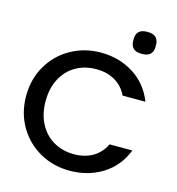

<svg xmlns="http://www.w3.org/2000/svg" viewBox="-127 -999 1028 1115"><g transform="rotate(15 386.5 -442.0)"><path d="M392 -704Q503 -704 589.5 -649.5Q676 -595 715 -495H578Q551 -550 503 -577Q455 -604 392 -604Q323 -604 269 -573Q215 -542 184.5 -484Q154 -426 154 -349Q154 -272 184.5 -214Q215 -156 269 -124.5Q323 -93 392 -93Q455 -93 503 -120Q551 -147 578 -202H715Q676 -102 589.5 -48Q503 6 392 6Q294 6 213 -39.5Q132 -85 84.5 -166Q37 -247 37 -349Q37 -451 84.5 -532Q132 -613 213.5 -658.5Q295 -704 392 -704ZM622 -758Q586 -758 570.5 -774Q555 -790 555 -815V-833Q555 -858 570.5 -874Q586 -890 622 -890Q658 -890 673.5 -874Q689 -858 689 -833V-815Q689 -790 673.5 -774Q658 -758 622 -758Z"/></g></svg>

Font: IBM-Poppins
Style: Poppins-Medium
Weight: 500
Designer: Mike Abbink, Paul van der Laan, Pieter van Rosmalen, Ben Mitchell, Mark Frömberg
Foundry: Bold Monday
Version: Version 1.1